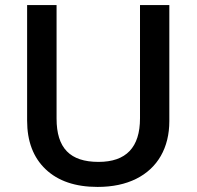

<svg xmlns="http://www.w3.org/2000/svg" viewBox="-20 -734 782 764"><path d="M537.1 -713.9V-263.2C537.1 -147.5 481.9 -89.8 372.1 -89.8C258.8 -89.8 205.1 -144.5 205.1 -262.2V-713.9H87.9V-253.9C87.9 -171.9 112.3 -107.4 161.6 -60.5C210.9 -13.7 279.8 9.8 368.2 9.8C427.7 9.8 479 -1 522 -22.5C607.4 -64.9 653.8 -146.5 653.8 -252V-713.9Z"/></svg>

Font: Sahel SemiBold
Style: Bold
Weight: 600
Foundry: Saber Rastikerdar (saber.rastikerdar@gmail.com)
Version: Version 3.4.0